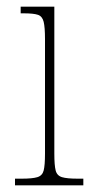

<svg xmlns="http://www.w3.org/2000/svg" viewBox="-20 -556 277 576"><path d="M25 0V-20H45Q77 -20 92 -24.5Q107 -29 111 -44.5Q115 -60 115 -95V-439Q115 -474 111 -490.5Q107 -507 94 -511.5Q81 -516 51 -516H42V-536H143V-95Q143 -60 147 -44.5Q151 -29 166 -24.5Q181 -20 213 -20H230V0Z"/></svg>

Font: Noto Serif Tamil Condensed Thin
Style: Italic
Weight: 100
Width: 3
Italic angle: -12°
Designer: Indian Type Foundry, Tom Grace, and the Monotype Design Team
Foundry: Monotype Imaging Inc.
Version: Version 2.003; ttfautohint (v1.8.4.7-5d5b)